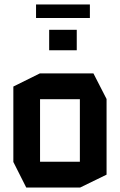

<svg xmlns="http://www.w3.org/2000/svg" viewBox="-20 -843 538 863"><path d="M160 -397V-513H400L459 -398V-397ZM98 0 40 -115V-116H339V0ZM40 -116V-454L159 -513H160V-116ZM339 0V-397H459V-58L340 0ZM201 -617V-709H325V-617ZM142 -762V-823H384V-762Z"/></svg>

Font: Foldit Medium
Style: Regular
Weight: 500
Version: Version 1.003